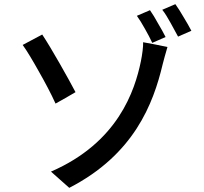

<svg xmlns="http://www.w3.org/2000/svg" viewBox="-20 -860 980 923"><path d="M269 4 313 43C624 -117 717 -361 762 -551C766 -566 776 -605 785 -634L727 -646L668 -657C669 -637 664 -598 657 -564C628 -425 548 -175 225 -35ZM167 -516C196 -465 226 -409 247 -362L295 -389L343 -417C309 -482 227 -628 183 -694L89 -644C110 -615 138 -568 167 -516ZM740 -747C727 -771 713 -794 701 -811L638 -784C650 -767 664 -745 677 -721C690 -698 703 -674 712 -654L776 -682C767 -700 754 -724 740 -747ZM863 -777C850 -800 835 -823 823 -840L760 -813C774 -796 787 -773 800 -750C813 -727 825 -704 836 -684L900 -712C891 -730 877 -754 863 -777Z"/></svg>

Font: GenSekiGothic2 TW M
Style: Regular
Weight: 500
Version: Version 2.100;PS 2.1;hotconv 16.6.51;makeotf.lib2.5.65220 DE